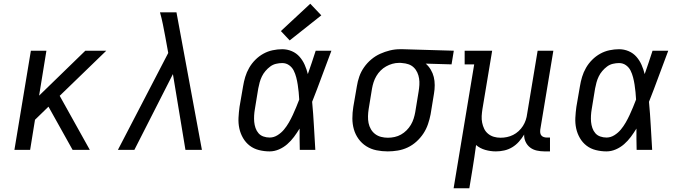

<svg xmlns="http://www.w3.org/2000/svg" viewBox="-20 -801 3640 1026"><path d="M57 0 145 -530H228L189 -290L436 -530H548L299 -289L460 0H368L243 -224L239 -231L167 -161L141 0Z M610 0 879 -518 863 -606Q857 -638 850.5 -670.5Q844 -703 835 -735H923L1059 0H971L904 -405L698 0Z M1421 8Q1392 8 1364 1Q1336 -6 1314.5 -22.5Q1293 -39 1279 -63Q1265 -87 1259 -114.5Q1253 -142 1254.5 -171.5Q1256 -201 1260 -230L1279 -340Q1283 -365 1290.5 -390Q1298 -415 1311.5 -438.5Q1325 -462 1344.5 -481.5Q1364 -501 1387.5 -514Q1411 -527 1437 -532.5Q1463 -538 1488 -538Q1515 -538 1539.5 -527.5Q1564 -517 1581 -497.5Q1598 -478 1608.5 -454Q1619 -430 1625 -405Q1636 -436 1646.5 -467.5Q1657 -499 1667 -530H1751Q1725 -462 1700 -393.5Q1675 -325 1648 -257Q1654 -193 1657.5 -128.5Q1661 -64 1665 0H1582Q1581 -29 1581 -57.5Q1581 -86 1581 -114Q1567 -91 1551 -69.5Q1535 -48 1515 -30.5Q1495 -13 1470.5 -2.5Q1446 8 1421 8ZM1421 -66Q1443 -66 1463 -78.5Q1483 -91 1497.5 -108.5Q1512 -126 1523.5 -146Q1535 -166 1544.5 -186.5Q1554 -207 1562.5 -227.5Q1571 -248 1579 -269Q1578 -289 1576 -309Q1574 -329 1571 -348.5Q1568 -368 1563 -387.5Q1558 -407 1549.5 -424Q1541 -441 1525 -452.5Q1509 -464 1488 -464Q1472 -464 1455 -460Q1438 -456 1424 -445.5Q1410 -435 1398.5 -421.5Q1387 -408 1379.5 -392.5Q1372 -377 1367.5 -360.5Q1363 -344 1360 -328L1342 -218Q1339 -201 1338 -183.5Q1337 -166 1338.5 -149.5Q1340 -133 1345.5 -117Q1351 -101 1361.5 -89Q1372 -77 1388 -71.5Q1404 -66 1421 -66ZM1528 -585 1481 -635 1638 -781 1697 -719Z M2052 8Q2021 8 1991.5 2Q1962 -4 1937.5 -19.5Q1913 -35 1896 -58.5Q1879 -82 1871 -110Q1863 -138 1863 -168.5Q1863 -199 1868 -230L1887 -340Q1891 -366 1900 -392Q1909 -418 1925.5 -441.5Q1942 -465 1964 -483.5Q1986 -502 2011.5 -513.5Q2037 -525 2063.5 -531.5Q2090 -538 2117 -538Q2121 -538 2125 -538Q2129 -538 2133 -538L2405 -530L2393 -457L2255 -461Q2271 -447 2282 -428.5Q2293 -410 2298 -389.5Q2303 -369 2303 -346Q2303 -323 2299 -300L2281 -190Q2276 -164 2267 -137.5Q2258 -111 2242.5 -87.5Q2227 -64 2205.5 -44.5Q2184 -25 2158.5 -13Q2133 -1 2105.5 3.5Q2078 8 2052 8ZM2053 -65Q2071 -65 2089 -69Q2107 -73 2123 -82Q2139 -91 2152.5 -104.5Q2166 -118 2175.5 -134Q2185 -150 2190.5 -167.5Q2196 -185 2199 -202L2217 -312Q2220 -330 2221 -347.5Q2222 -365 2219.5 -381.5Q2217 -398 2210 -413.5Q2203 -429 2191 -440.5Q2179 -452 2163 -457.5Q2147 -463 2130 -464L2121 -465Q2118 -465 2116 -465Q2114 -465 2112 -465Q2094 -465 2076.5 -460Q2059 -455 2043 -446Q2027 -437 2014 -424Q2001 -411 1991.5 -395Q1982 -379 1976.5 -362Q1971 -345 1968 -328L1950 -218Q1947 -199 1946.5 -180Q1946 -161 1949.5 -143.5Q1953 -126 1962 -110.5Q1971 -95 1985 -84.5Q1999 -74 2016.5 -69.5Q2034 -65 2053 -65Z M2404 205 2514 -457H2463V-530H2610L2558 -218Q2555 -199 2554 -181Q2553 -163 2556.5 -145.5Q2560 -128 2567.5 -112.5Q2575 -97 2588.5 -86Q2602 -75 2619 -70Q2636 -65 2655 -65Q2672 -65 2689 -68.5Q2706 -72 2722 -80Q2738 -88 2751.5 -100.5Q2765 -113 2774.5 -128Q2784 -143 2789.5 -159.5Q2795 -176 2797 -193L2853 -530H2937L2867 -108Q2866 -99 2867 -91Q2868 -83 2873 -77Q2878 -71 2886 -68.5Q2894 -66 2902 -66H2919V8H2890Q2869 8 2848.5 3.5Q2828 -1 2812.5 -13Q2797 -25 2788.5 -43.5Q2780 -62 2781 -82Q2769 -62 2753 -44Q2737 -26 2717 -14Q2697 -2 2674.5 3Q2652 8 2630 8Q2601 8 2573 0Q2545 -8 2524 -26Q2520 6 2515 38Q2510 70 2505 102L2488 205Z M3221 8Q3192 8 3164 1Q3136 -6 3114.5 -22.5Q3093 -39 3079 -63Q3065 -87 3059 -114.5Q3053 -142 3054.5 -171.5Q3056 -201 3060 -230L3079 -340Q3083 -365 3090.5 -390Q3098 -415 3111.5 -438.5Q3125 -462 3144.5 -481.5Q3164 -501 3187.5 -514Q3211 -527 3237 -532.5Q3263 -538 3288 -538Q3315 -538 3339.5 -527.5Q3364 -517 3381 -497.5Q3398 -478 3408.5 -454Q3419 -430 3425 -405Q3436 -436 3446.5 -467.5Q3457 -499 3467 -530H3551Q3525 -462 3500 -393.5Q3475 -325 3448 -257Q3454 -193 3457.5 -128.5Q3461 -64 3465 0H3382Q3381 -29 3381 -57.5Q3381 -86 3381 -114Q3367 -91 3351 -69.5Q3335 -48 3315 -30.5Q3295 -13 3270.5 -2.5Q3246 8 3221 8ZM3221 -66Q3243 -66 3263 -78.5Q3283 -91 3297.5 -108.5Q3312 -126 3323.5 -146Q3335 -166 3344.5 -186.5Q3354 -207 3362.5 -227.5Q3371 -248 3379 -269Q3378 -289 3376 -309Q3374 -329 3371 -348.5Q3368 -368 3363 -387.5Q3358 -407 3349.5 -424Q3341 -441 3325 -452.5Q3309 -464 3288 -464Q3272 -464 3255 -460Q3238 -456 3224 -445.5Q3210 -435 3198.5 -421.5Q3187 -408 3179.5 -392.5Q3172 -377 3167.5 -360.5Q3163 -344 3160 -328L3142 -218Q3139 -201 3138 -183.5Q3137 -166 3138.5 -149.5Q3140 -133 3145.5 -117Q3151 -101 3161.5 -89Q3172 -77 3188 -71.5Q3204 -66 3221 -66Z"/></svg>

Font: Iosevka Slab Extended
Style: Italic
Weight: 400
Width: 7
Italic angle: -9°
Monospace: yes
Designer: Belleve Invis
Foundry: Belleve Invis
Version: Version 11.1.0; ttfautohint (v1.8.3)